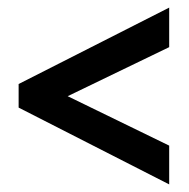

<svg xmlns="http://www.w3.org/2000/svg" viewBox="-20 -610 497 505"><path d="M425 -125 29 -327V-389L425 -590V-486L158 -357L425 -227Z"/></svg>

Font: Noto Sans Ethiopic ExtraCondensed SemiBold
Style: Regular
Weight: 600
Width: 2
Designer: Monotype Design Team
Foundry: Monotype Imaging Inc.
Version: Version 2.102; ttfautohint (v1.8.4.7-5d5b)